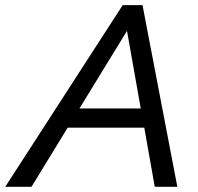

<svg xmlns="http://www.w3.org/2000/svg" viewBox="-72 -723 767 743"><path d="M-51.8 0 402.8 -703.1H479.5L614.3 0H526.9L486.3 -229H189.9L49.8 0ZM419.4 -603.5 235.4 -303.2H472.7Z"/></svg>

Font: Schibsted Grotesk
Style: Italic
Weight: 400
Italic angle: -12°
Designer: Bakken & Baeck AS, Henrik Kongsvoll
Foundry: Schibsted ASA
Version: Version 1.100; ttfautohint (v1.8.4.7-5d5b);gftools[0.9.25]